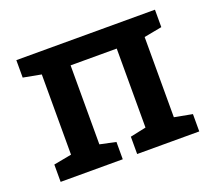

<svg xmlns="http://www.w3.org/2000/svg" viewBox="-95 -655 878 783"><g transform="rotate(-20 344.0 -264.0)"><path d="M43.9 0V-75.2L121.6 -89.8V-438L43.9 -452.6V-528.3H645.5V-452.6L567.9 -438V-89.8L645.5 -75.2V0H376V-75.2L444.8 -89.8V-432.6H244.6V-89.8L313.5 -75.2V0Z"/></g></svg>

Font: Roboto Slab Medium
Style: Regular
Weight: 500
Designer: Google
Version: Version 2.001; ttfautohint (v1.8.3)